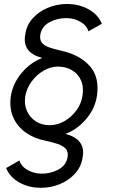

<svg xmlns="http://www.w3.org/2000/svg" viewBox="-20 -778 580 937"><path d="M180.5 138.5Q120 138.5 73.8 112.2Q27.5 86 10 42L75 5Q82.5 33 113 50.8Q143.5 68.5 179.5 69.5Q225.5 70.5 264 50Q302.5 29.5 309.5 -10Q314.5 -36.5 301.2 -51.5Q288 -66.5 262.5 -75.2Q237 -84 205 -90.5Q148 -101.5 106 -131Q64 -160.5 44.2 -206Q24.5 -251.5 33 -309.5Q43 -371.5 86 -422.5Q129 -473.5 186.5 -495Q87.5 -521 103 -608Q109 -654.5 139.2 -688.2Q169.5 -722 213.8 -740.2Q258 -758.5 306 -758.5Q367 -758.5 413.2 -732.2Q459.5 -706 477 -662L411.5 -625Q404 -653 373.5 -671Q343 -689 307 -689.5Q261 -690.5 222.5 -670Q184 -649.5 177 -610Q172.5 -583.5 185 -568.8Q197.5 -554 222.8 -545.8Q248 -537.5 280.5 -530Q369 -510.5 417.8 -456.2Q466.5 -402 453 -309.5Q443.5 -247.5 400.2 -196.8Q357 -146 299.5 -124.5Q399 -98.5 383.5 -12Q377.5 34 347.2 68Q317 102 272.8 120.2Q228.5 138.5 180.5 138.5ZM222 -167Q259.5 -167 293.8 -186.5Q328 -206 352 -238.2Q376 -270.5 382 -307.5Q390 -352.5 375.5 -385.2Q361 -418 331 -435.5Q301 -453 263 -453Q227 -453 193 -433.2Q159 -413.5 134.8 -381Q110.5 -348.5 103.5 -309.5Q97 -269.5 111.2 -237Q125.5 -204.5 154.8 -185.8Q184 -167 222 -167Z"/></svg>

Font: Urbanist
Style: Italic
Weight: 400
Italic angle: -8°
Designer: Corey Hu
Foundry: Corey Hu
Version: Version 1.330; ttfautohint (v1.8.4.7-5d5b)